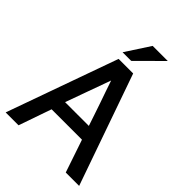

<svg xmlns="http://www.w3.org/2000/svg" viewBox="-261 -1062 1189 1189"><g transform="rotate(45 333.5 -467.5)"><path d="M463.4 -214.8H197.3L122.6 0H9.8L270 -729H397.5L653.3 0H536.1ZM433.1 -305.2Q419.9 -344.2 407.7 -380.9Q395.5 -417.5 383.1 -453.4Q370.6 -489.3 357.9 -525.6Q345.2 -562 332 -601.6Q304.7 -525.9 278.6 -453.9Q252.4 -381.8 225.1 -305.2ZM362.3 -935.1H494.6L334 -775.4H258.3Z"/></g></svg>

Font: SolaimanLipi
Style: Bold
Weight: 700
Designer: Solaiman Karim
Foundry: Al Mamun Sumon
Version: Version 2.000